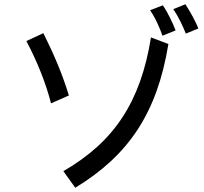

<svg xmlns="http://www.w3.org/2000/svg" viewBox="-20 -815 960 903"><path d="M184 -659Q222 -583 251.5 -512Q281 -441 304 -366L220 -329Q183 -472 104 -622ZM772 -608Q752 -486 716.5 -387Q681 -288 627.5 -206Q574 -124 501 -56.5Q428 11 334 68L278 -10Q368 -62 437 -124.5Q506 -187 556 -263.5Q606 -340 639 -433Q672 -526 690 -639ZM746 -790Q763 -765 779 -732.5Q795 -700 806 -672L744 -647Q736 -671 721 -704Q706 -737 686 -767ZM852 -795Q872 -764 888.5 -733Q905 -702 913 -681L854 -657Q843 -685 827.5 -716Q812 -747 795 -772Z"/></svg>

Font: BM YEONSUNG
Style: Regular
Weight: 400
Designer: Bongjin Kim; Myungsoo Han; Jaehyun Keum; Jihee Min; Dokyung Lee; Chorong Kim; Jooyeon Kang; Sang-a Kim;
Foundry: Sandoll Communications Inc.
Version: Version 1.000;PS 1;hotconv 16.6.51;makeotf.lib2.5.65220